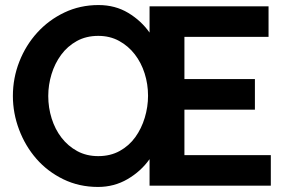

<svg xmlns="http://www.w3.org/2000/svg" viewBox="-20 -735 1125 760"><path d="M1052 -121V0H572V-105Q538 -57 485 -26Q432 5 368 5Q293 5 230.5 -25.5Q168 -56 124 -106.5Q80 -157 55.5 -222Q31 -287 31 -355Q31 -426 56.5 -491Q82 -556 127.5 -606Q173 -656 235 -685.5Q297 -715 370 -715Q436 -715 487.5 -684Q539 -653 572 -606V-710H1043V-589H710V-422H989V-301H710V-121ZM369 -117Q417 -117 454 -137.5Q491 -158 515.5 -192Q540 -226 553 -269Q566 -312 566 -356Q566 -402 552.5 -444.5Q539 -487 513.5 -520Q488 -553 451.5 -573Q415 -593 369 -593Q321 -593 284 -572.5Q247 -552 222 -518Q197 -484 184 -441.5Q171 -399 171 -355Q171 -309 184.5 -266Q198 -223 223.5 -190Q249 -157 285.5 -137Q322 -117 369 -117Z"/></svg>

Font: Oxford Sans
Style: Bold
Weight: 700
Designer: Matt McInerney, Pablo Impallari, Rodrigo Fuenzalida
Foundry: Matt McInerney, Pablo Impallari, Rodrigo Fuenzalida
Version: Version 3.000g; ttfautohint (v1.5) -l 8 -r 28 -G 28 -x 14 -D